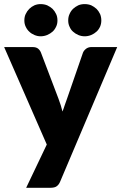

<svg xmlns="http://www.w3.org/2000/svg" viewBox="-24 -747 589 932"><path d="M419.9 -518.6H544.9L268.1 134.3Q261.7 149.9 251 157.2Q241.7 164.6 219.2 164.6H103L203.1 -45.4L-3.9 -518.6H132.8Q151.9 -518.6 161.1 -510.7Q170.4 -502.9 174.8 -491.7L259.8 -268.1Q272.9 -233.4 279.3 -205.6Q281.2 -210.9 285.2 -221.4Q289.1 -231.9 290.5 -237.3Q292.5 -244.1 301.8 -269L378.9 -491.7Q383.3 -502.4 395 -511.2Q405.8 -518.6 419.9 -518.6ZM254.9 -647.5Q254.9 -630.9 248.5 -617.7Q241.2 -602.1 231 -593.3Q220.7 -584 205.1 -577.1Q189.5 -570.8 172.9 -570.8Q158.2 -570.8 143.1 -577.1Q127.9 -583.5 118.2 -593.3Q107.9 -602.1 100.6 -617.7Q94.2 -630.9 94.2 -647.5Q94.2 -665.5 100.6 -678.7Q107.4 -693.4 118.2 -704.1Q128.4 -714.4 143.1 -721.2Q157.2 -727.1 172.9 -727.1Q190.4 -727.1 205.1 -721.2Q220.2 -713.9 231 -704.1Q241.7 -693.4 248.5 -678.7Q254.9 -665.5 254.9 -647.5ZM467.8 -647.5Q467.8 -631.8 461.9 -617.7Q454.6 -602.1 444.3 -593.3Q433.6 -583.5 418.9 -577.1Q403.3 -570.8 387.2 -570.8Q371.1 -570.8 356 -577.1Q341.3 -583.5 330.6 -593.3Q319.8 -602.5 313.5 -617.7Q307.1 -630.9 307.1 -647.5Q307.1 -665.5 313.5 -678.7Q319.3 -692.9 330.6 -704.1Q341.8 -714.4 356 -721.2Q369.6 -727.1 387.2 -727.1Q404.3 -727.1 418.9 -721.2Q433.1 -714.4 444.3 -704.1Q455.1 -693.4 461.9 -678.7Q467.8 -664.6 467.8 -647.5Z"/></svg>

Font: Lato-ExtraBold
Style: Regular
Weight: 500
Designer: Lukasz Dziedzic with Adam Twardoch and Botio Nikoltchev
Foundry: tyPoland Lukasz Dziedzic
Version: ""